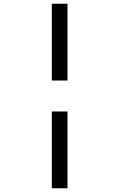

<svg xmlns="http://www.w3.org/2000/svg" viewBox="-20 -740 640 1030"><path d="M258 -308V-720H342V-308ZM258 270V-142H342V270Z"/></svg>

Font: DM Mono
Style: Regular
Weight: 400
Designer: Colophon Foundry
Foundry: Colophon Foundry
Version: Version 1.000; ttfautohint (v1.8.2.53-6de2)